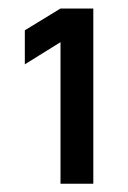

<svg xmlns="http://www.w3.org/2000/svg" viewBox="-20 -867 305 457"><path d="M124 -766.6 39.1 -713.9V-794.9L124 -846.7H202.1V-429.7H124Z"/></svg>

Font: Dinish Expanded
Style: Regular
Weight: 400
Width: 7
Designer: Charles Nix
Foundry: Playbeing
Version: Version 2.005; ttfautohint (v1.8.3)